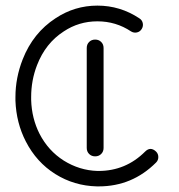

<svg xmlns="http://www.w3.org/2000/svg" viewBox="-20 -637 638 684"><path d="M332 27H329H325Q244 25 177 -17Q110 -59 72 -133Q38 -199 35 -278V-291Q35 -360 61 -426Q98 -520 178 -572Q246 -617 327 -617Q408 -617 476 -572Q486 -566 488.5 -555Q491 -544 485 -534Q479 -524 468 -521.5Q457 -519 447 -525Q393 -561 327 -561Q261 -561 207 -525Q142 -483 112 -405Q91 -351 91 -291V-281Q93 -215 121 -160Q152 -100 207 -65Q263 -30 327 -28H331Q428 -28 497 -97Q516 -116 536 -97Q544 -89 544 -77.5Q544 -66 536 -58Q451 27 332 27ZM349 -110Q349 -97 340.5 -88.5Q332 -80 319 -80Q306 -80 297.5 -88.5Q289 -97 289 -110V-466Q289 -479 297.5 -487.5Q306 -496 319 -496Q332 -496 340.5 -487.5Q349 -479 349 -466Z"/></svg>

Font: Beon
Style: Medium
Weight: 500
Designer: BSozoo
Foundry: BSozoo
Version: Version 001.000